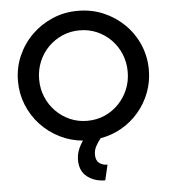

<svg xmlns="http://www.w3.org/2000/svg" viewBox="-58 -690 851 960"><g transform="rotate(-5 368.0 -210.0)"><path d="M431.2 218.8Q378.5 218.8 341.3 190.3Q304.2 161.8 304.2 106.2Q304.2 81.2 312.8 57.6Q321.5 34 337.5 11.1Q275 5.6 220.8 -21.9Q166.7 -49.3 126 -93.1Q85.4 -136.8 62.5 -193.1Q39.6 -249.3 39.6 -312.5Q39.6 -379.9 65.3 -438.9Q91 -497.9 136.1 -542.4Q181.2 -586.8 240.6 -612.2Q300 -637.5 368.1 -637.5Q436.8 -637.5 496.2 -612.2Q555.6 -586.8 600.7 -542.4Q645.8 -497.9 671.2 -438.9Q696.5 -379.9 696.5 -312.5Q696.5 -252.8 676 -199.3Q655.6 -145.8 619.1 -102.8Q582.6 -59.7 533.3 -31.2Q484 -2.8 426.4 6.9Q410.4 27.1 400.7 45.8Q391 64.6 391 86.8Q391 115.3 407.6 128.5Q424.3 141.7 449.3 141.7ZM368.1 -85.4Q415.3 -85.4 455.6 -103.1Q495.8 -120.8 526 -152.1Q556.2 -183.3 573.3 -224.3Q590.3 -265.3 590.3 -312.5Q590.3 -359.7 573.3 -401Q556.2 -442.4 526 -473.3Q495.8 -504.2 455.6 -521.9Q415.3 -539.6 368.1 -539.6Q321.5 -539.6 281.2 -521.9Q241 -504.2 210.4 -473.3Q179.9 -442.4 162.8 -401Q145.8 -359.7 145.8 -312.5Q145.8 -265.3 162.8 -224.3Q179.9 -183.3 210.4 -152.1Q241 -120.8 281.2 -103.1Q321.5 -85.4 368.1 -85.4Z"/></g></svg>

Font: Afacad Flux Medium
Style: Regular
Weight: 500
Designer: Kristian Moeller
Foundry: Dicotype
Version: Version 1.100